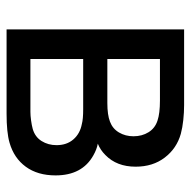

<svg xmlns="http://www.w3.org/2000/svg" viewBox="-18 -562 580 584"><g transform="rotate(90 272.0 -270.0)"><path d="M69.5 0V-540H299.5Q321.5 -540 345 -537.5Q368.5 -535 387 -530Q431.5 -517.5 459.2 -481.2Q487 -445 487 -392.5Q487 -335 451.5 -300.5Q436 -285 417 -277.5Q434 -274.5 452.5 -264Q513.5 -230 513.5 -149Q513.5 -94.5 487.2 -58.5Q461 -22.5 414 -9Q383 0 325.5 0ZM293.5 -306.5Q329.5 -306.5 350 -314.5Q371.5 -322.5 383 -342Q394.5 -361.5 394.5 -386Q394.5 -412 382.2 -431.8Q370 -451.5 347 -459Q325 -466.5 286 -466.5H159.5V-306.5ZM320.5 -72.5Q331.5 -72.5 346.2 -74.5Q361 -76.5 372 -79.5Q396.5 -86.5 409 -106.5Q421.5 -126.5 421.5 -152Q421.5 -183 404 -203.2Q386.5 -223.5 357 -229Q342.5 -233 312.5 -233H159.5V-72.5Z"/></g></svg>

Font: CCSD_manrope Medium
Style: Regular
Weight: 500
Designer: Mikhail Sharanda
Foundry: Mikhail Sharanda
Version: Version 4.503